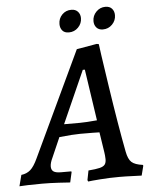

<svg xmlns="http://www.w3.org/2000/svg" viewBox="-98 -872 732 928"><g transform="rotate(-5 268.0 -408.0)"><path d="M562 -48 564 -44 552 3Q540 3 508 1.5Q476 0 444 0Q396 0 350.5 3.5Q305 7 292 9L289 2L298 -44Q335 -47 353 -51.5Q371 -56 378 -65Q385 -74 385 -91Q385 -100 384 -109Q383 -118 382 -125L367 -223Q348 -224 273 -224Q239 -224 172 -217L130 -121Q118 -96 118 -79Q118 -62 129 -54.5Q140 -47 165 -47H215L216 -43L205 6Q193 5 150.5 2.5Q108 0 69 0Q32 0 0.5 1Q-31 2 -41 3L-27 -51Q-1 -54 17 -69.5Q35 -85 53 -124L293 -633L391 -650L401 -648Q401 -641 430.5 -444.5Q460 -248 485 -119Q492 -82 508 -67.5Q524 -53 562 -48ZM277 -277Q305 -277 360 -282L323 -531H313L200 -277ZM220 -761Q220 -788 238 -806.5Q256 -825 283 -825Q303 -825 314.5 -812.5Q326 -800 326 -781Q326 -755 307.5 -736Q289 -717 262 -717Q241 -717 230.5 -729.5Q220 -742 220 -761ZM385 -761Q385 -787 403.5 -806Q422 -825 448 -825Q469 -825 480 -812.5Q491 -800 491 -781Q491 -755 472.5 -736Q454 -717 427 -717Q407 -717 396 -729.5Q385 -742 385 -761Z"/></g></svg>

Font: Alegreya SC Medium
Style: Italic
Weight: 500
Italic angle: -7°
Designer: Juan Pablo del Peral
Foundry: Huerta Tipografica
Version: Version 2.007; ttfautohint (v1.6)